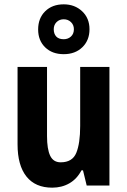

<svg xmlns="http://www.w3.org/2000/svg" viewBox="-20 -856 588 886"><path d="M485 -547V0H380L363 -70H356Q335 -30 300 -10Q265 10 221 10Q143 10 102 -41.5Q61 -93 61 -190V-547H197V-228Q197 -168 211.5 -137.5Q226 -107 260 -107Q314 -107 332 -150.5Q350 -194 350 -275V-547ZM274 -606Q221 -606 188.5 -637.5Q156 -669 156 -720Q156 -772 188.5 -804Q221 -836 274 -836Q325 -836 359 -804Q393 -772 393 -721Q393 -670 360 -638Q327 -606 274 -606ZM274 -675Q294 -675 307.5 -687.5Q321 -700 321 -721Q321 -741 307.5 -754Q294 -767 274 -767Q254 -767 241 -754Q228 -741 228 -721Q228 -700 239.5 -687.5Q251 -675 274 -675Z"/></svg>

Font: Noto Sans Arabic Cond
Style: Bold
Weight: 700
Width: 3
Designer: Monotype Design Team, Nadine Chahine, Nizar Qandah and Khaled Hosny
Foundry: Monotype Imaging Inc.
Version: Version 2.012; ttfautohint (v1.8.4.7-5d5b)